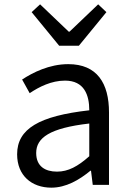

<svg xmlns="http://www.w3.org/2000/svg" viewBox="-20 -853 603 886"><path d="M217 13C284 13 345 -22 397 -65H400L408 0H483V-334C483 -469 428 -557 295 -557C207 -557 131 -518 82 -486L117 -423C160 -452 217 -481 280 -481C369 -481 392 -414 392 -344C161 -318 59 -259 59 -141C59 -43 126 13 217 13ZM243 -61C189 -61 147 -85 147 -147C147 -217 209 -262 392 -283V-132C339 -85 295 -61 243 -61ZM253 -642H344L471 -797L433 -833L301 -707H297L165 -833L126 -797Z"/></svg>

Font: Noto Sans CJK SC
Style: Regular
Weight: 400
Designer: Ryoko NISHIZUKA 西塚涼子 (kana, bopomofo & ideographs); Paul D. Hunt (Latin, Greek & Cyrillic); Sandoll Communications 산돌커뮤니
Foundry: Adobe
Version: Version 2.004;hotconv 1.0.118;makeotfexe 2.5.65603